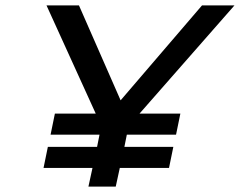

<svg xmlns="http://www.w3.org/2000/svg" viewBox="-20 -690 887 710"><path d="M152 -670 334 -270H183L167 -192H348L339 -147H157L141 -69H322L307 0H408L423 -69H605L621 -147H440L449 -192H631L647 -270H496L847 -670H727L426 -319L272 -670Z"/></svg>

Font: LT Wave
Style: Italic
Weight: 400
Designer: Daniel Lyons
Version: Version 2.5 (Glyphs App)